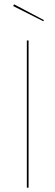

<svg xmlns="http://www.w3.org/2000/svg" viewBox="-20 -867 256 887"><path d="M112 0H104V-680H112ZM183 -774 180 -769 41 -839 45 -847Z"/></svg>

Font: Fira Sans Compressed Eight
Style: Regular
Weight: 100
Width: 1
Designer: bBox Type GmbH & Carrois Corporate GbR & Edenspiekermann AG
Foundry: bBox Type GmbH & Carrois Corporate GbR & Edenspiekermann AG
Version: Version 4.301